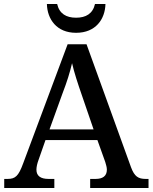

<svg xmlns="http://www.w3.org/2000/svg" viewBox="-20 -934 758 954"><path d="M358 -771C456 -771 502 -839 504 -914H452C441 -866 407 -846 358 -846C309 -846 275 -866 264 -914H213C215 -839 261 -771 358 -771ZM1 0H250V-45H221C183 -45 161 -59 161 -91C161 -104 165 -122 171 -138L206 -238H464L503 -129C507 -115 511 -103 511 -91C511 -59 490 -45 455 -45H428V0H718V-45H704C667 -45 648 -57 631 -103L410 -714H316L95 -122C72 -59 56 -45 18 -45H1ZM226 -291 291 -471C313 -528 327 -573 338 -620C349 -572 367 -518 386 -463L445 -291Z"/></svg>

Font: Noto Serif Medium
Style: Regular
Weight: 500
Designer: Monotype Design Team
Foundry: Monotype Imaging Inc.
Version: Version 2.013